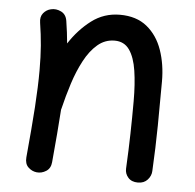

<svg xmlns="http://www.w3.org/2000/svg" viewBox="-46 -580 681 672"><g transform="rotate(5 294.5 -244.0)"><path d="M65.9 -8.3Q75.7 -112.8 80.6 -186.3Q85.4 -259.8 85.4 -315.9Q85.4 -363.3 82.3 -402.6Q79.1 -441.9 72.8 -481.9Q69.3 -502.9 80.1 -515.9Q90.8 -528.8 106.4 -532.2Q124.5 -536.6 142.3 -527.8Q160.2 -519 163.6 -496.1Q169.9 -456.5 173.3 -418Q205.6 -467.8 249.3 -501Q293 -534.2 349.1 -534.2Q407.2 -534.2 444.1 -504.2Q481 -474.1 498.3 -424.3Q515.6 -374.5 515.6 -314.9Q515.6 -238.3 514.6 -159.9Q513.7 -81.5 509.3 0.5Q508.8 17.6 496.3 31.5Q483.9 45.4 462.4 45.4Q439.9 45.4 428 31.7Q416 18.1 417 0Q420.4 -65.4 421.6 -122.8Q422.9 -180.2 422.9 -236.3Q422.9 -297.4 415.8 -343.8Q408.7 -390.1 390.4 -416.3Q372.1 -442.4 338.4 -442.4Q304.7 -442.4 278.6 -420.2Q252.4 -397.9 232.7 -360.8Q212.9 -323.7 198.5 -278.8Q184.1 -233.9 173.3 -188.5Q172.9 -187 172.4 -185.5Q169.9 -146 166 -99.9Q162.1 -53.7 157.2 0.5Q155.3 22.5 139.4 32.5Q123.5 42.5 106 40.5Q89.4 38.6 76.7 26.4Q64 14.2 65.9 -8.3Z"/></g></svg>

Font: Mikhak-DS2-FD Medium
Style: Regular
Weight: 500
Designer: Amin Abedi
Version: Version 3.4